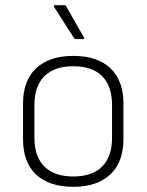

<svg xmlns="http://www.w3.org/2000/svg" viewBox="-20 -710 567 742"><path d="M263 12Q170 12 119.5 -35.5Q69 -83 69 -172V-310Q69 -399 120 -446.5Q171 -494 263 -494Q356 -494 406.5 -446.5Q457 -399 457 -310V-172Q457 -83 406 -35.5Q355 12 263 12ZM263 -28Q337 -28 375 -66.5Q413 -105 413 -178V-304Q413 -377 375 -415.5Q337 -454 263 -454Q190 -454 151.5 -415.5Q113 -377 113 -304V-178Q113 -105 151.5 -66.5Q190 -28 263 -28ZM273 -559Q268 -559 266 -563L189 -683Q188 -685 188.5 -687.5Q189 -690 192 -690H229Q234 -690 236 -685L304 -566Q308 -559 301 -559Z"/></svg>

Font: Sofia Sans ExtraLight
Style: Regular
Weight: 250
Version: Version 4.100-B